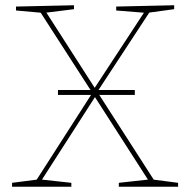

<svg xmlns="http://www.w3.org/2000/svg" viewBox="-20 -712 724 732"><path d="M201 -369H494V-350H201ZM570 -21 559 -28 659 -15V0H433V-15L551 -28L548 -21L338 -348H346L136 -21L133 -28L252 -15V0H26V-15L127 -28L116 -21L336 -364V-352L131 -670L142 -663L41 -672V-687L262 -692V-677L150 -663L153 -670L345 -371H337L533 -670L536 -663L423 -672V-687L644 -692V-677L542 -663L553 -670L347 -356V-368Z"/></svg>

Font: Bitter Thin
Style: Regular
Weight: 100
Designer: Sol Matas, and Bitter project Authors
Foundry: Sol Matas
Version: Version 2.002